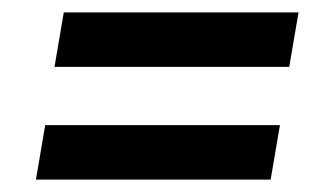

<svg xmlns="http://www.w3.org/2000/svg" viewBox="-20 -495 540 310"><path d="M447 -387H68L83 -475H462ZM38 -205 53 -293H432L417 -205Z"/></svg>

Font: Iosevka SS04 Semibold
Style: Italic
Weight: 600
Italic angle: -9°
Monospace: yes
Designer: Belleve Invis
Foundry: Belleve Invis
Version: Version 19.0.0; ttfautohint (v1.8.4)